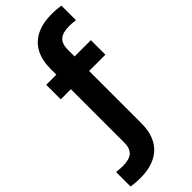

<svg xmlns="http://www.w3.org/2000/svg" viewBox="-395 -857 1125 1125"><g transform="rotate(-45 167.5 -294.0)"><path d="M10.5 230Q-8 230 -27 228.5Q-46 227 -64 224V103.5Q-49.5 105.5 -37.2 106.5Q-25 107.5 -12 107.5Q43 107.5 67.5 85.5Q92 63.5 92 16.5V-595.5Q92 -666 118.2 -715.8Q144.5 -765.5 196.2 -791.8Q248 -818 324.5 -818Q343.5 -818 362.5 -816.5Q381.5 -815 399 -812V-691.5Q384.5 -693.5 372.5 -694.5Q360.5 -695.5 347.5 -695.5Q292.5 -695.5 267.8 -673.5Q243 -651.5 243 -604.5V7.5Q243 78 216.8 127.8Q190.5 177.5 138.8 203.8Q87 230 10.5 230ZM8 -426.5V-547H378V-426.5Z"/></g></svg>

Font: Encode Sans SemiCondensed
Style: Bold
Weight: 700
Width: 4
Designer: Multiple Designers
Foundry: Impallari Type
Version: Version 3.002